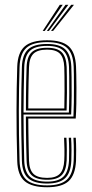

<svg xmlns="http://www.w3.org/2000/svg" viewBox="-20 -774 382 800"><path d="M176.5 6.2Q113 6.2 83.2 -18.8Q53.5 -43.8 51.8 -103.2Q50 -161.5 49.4 -213.4Q48.8 -265.2 48.8 -312.9Q48.8 -360.5 49.6 -405.8Q50.5 -451 51.8 -495.8Q53.8 -555 82.9 -580.6Q112 -606.2 176.2 -606.2Q238.2 -606.2 266.2 -581Q294.2 -555.8 296.8 -496.8Q297.2 -488.5 297.8 -464.6Q298.2 -440.8 298.5 -408.4Q298.8 -376 298.1 -342.1Q297.5 -308.2 295.5 -280H97.8Q98 -250.5 98.4 -222.4Q98.8 -194.2 99.4 -165.5Q100 -136.8 100.8 -105.2Q102 -66.8 119.2 -49.8Q136.5 -32.8 176.5 -32.8Q212.5 -32.8 229.1 -49.6Q245.8 -66.5 247.8 -105.8Q248.8 -124.8 248.5 -152.9Q248.2 -181 247 -200H256.8Q258.2 -176.5 258.4 -148.6Q258.5 -120.8 257.8 -105.2Q255.5 -62.2 236.5 -43.6Q217.5 -25 176.5 -25Q131.8 -25 112 -43.8Q92.2 -62.5 90.8 -105Q89.8 -140.5 89.1 -171.5Q88.5 -202.5 88.2 -231.4Q88 -260.2 87.8 -288.5H286Q287.2 -314.8 287.8 -347.1Q288.2 -379.5 288.1 -410.6Q288 -441.8 287.8 -465.1Q287.5 -488.5 287 -496.2Q284.8 -551.5 258.8 -575Q232.8 -598.5 176.2 -598.5Q116.5 -598.5 89.9 -574.4Q63.2 -550.2 61.5 -494.8Q60.2 -451.8 59.4 -406.6Q58.5 -361.5 58.5 -313.5Q58.5 -265.5 59.1 -213.5Q59.8 -161.5 61.5 -104.5Q63 -49.5 89.6 -25.5Q116.2 -1.5 176.5 -1.5Q232.5 -1.5 258.4 -25.2Q284.2 -49 287 -104.2Q287.5 -113.5 287.6 -130.6Q287.8 -147.8 287.4 -166.6Q287 -185.5 286 -200H295.8Q297.2 -178.2 297.4 -148.9Q297.5 -119.5 296.8 -103.8Q293.8 -44.8 265.8 -19.2Q237.8 6.2 176.5 6.2ZM176.5 -9.2Q123 -9.2 97.9 -30.9Q72.8 -52.5 71.2 -104.5Q69.8 -160 69 -211Q68.2 -262 68.2 -309.9Q68.2 -357.8 69.1 -403.6Q70 -449.5 71.2 -494.5Q72.8 -546 97.2 -568.4Q121.8 -590.8 176.2 -590.8Q228.2 -590.8 251.6 -568.6Q275 -546.5 277.2 -496Q277.8 -485.8 278.2 -452.4Q278.8 -419 278.5 -376.6Q278.2 -334.2 276.5 -296.8H78Q78 -253.5 78.8 -204.1Q79.5 -154.8 81 -104.8Q82.5 -57.5 105 -37.4Q127.5 -17.2 176.5 -17.2Q222.8 -17.2 243.9 -37.6Q265 -58 267.5 -105Q268.2 -119.2 268.1 -148.5Q268 -177.8 266.5 -200H276.2Q277.8 -177.8 277.9 -148.5Q278 -119.2 277.2 -104.5Q274.8 -53.5 251.2 -31.4Q227.8 -9.2 176.5 -9.2ZM78 -305.2H267Q268.5 -343.5 268.6 -383.2Q268.8 -423 268.4 -453.8Q268 -484.5 267.5 -495.5Q265.5 -541.8 244.6 -562.2Q223.8 -582.8 176.2 -582.8Q125.2 -582.8 103.9 -561.5Q82.5 -540.2 81 -494Q79.5 -446.8 78.9 -399.1Q78.2 -351.5 78 -305.2ZM88 -313.5Q88 -342 88.2 -371Q88.5 -400 89.1 -430.4Q89.8 -460.8 90.8 -493.8Q92.2 -537.5 112.1 -556.2Q132 -575 176.2 -575Q219.2 -575 237.6 -555.9Q256 -536.8 257.8 -495Q258.2 -483.2 258.6 -453.8Q259 -424.2 258.9 -386.9Q258.8 -349.5 257.5 -313.5ZM97.8 -322H248Q248.8 -358.2 248.9 -393.9Q249 -429.5 248.6 -456.8Q248.2 -484 247.8 -494.5Q246.2 -532.8 230 -550Q213.8 -567.2 176.2 -567.2Q136.5 -567.2 119.2 -549.9Q102 -532.5 100.8 -493.5Q99.8 -462 99.1 -433.2Q98.5 -404.5 98.2 -377.2Q98 -350 97.8 -322ZM157.8 -645 229.2 -754H241.2L166.5 -645ZM192.5 -645 276.5 -754H288.2L201.2 -645ZM175.2 -645 253 -754H264.8L183.8 -645Z"/></svg>

Font: Big Shoulders Inline Text ExtraLight
Style: Regular
Weight: 250
Version: Version 2.002